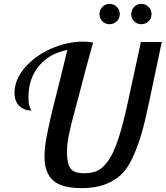

<svg xmlns="http://www.w3.org/2000/svg" viewBox="-20 -965 856 992"><path d="M55 -485Q55 -553 108 -615Q161 -677 244 -713.5Q327 -750 413 -750Q435 -750 461 -745L424 -611L394 -496L370 -406Q356 -356 349.5 -328.5Q343 -301 336.5 -270Q330 -239 328 -218.5Q326 -198 326 -179Q326 -122 343.5 -96Q361 -70 415 -70Q455 -70 482 -82Q509 -94 537 -131.5Q565 -169 590 -243.5Q615 -318 641 -439L708 -748H816L750 -436Q729 -336 710.5 -272Q692 -208 665 -150Q638 -92 603.5 -60.5Q569 -29 519.5 -11Q470 7 403 7Q298 7 254 -33Q210 -73 210 -155Q210 -182 213.5 -213Q217 -244 228 -294L244 -368Q249 -391 268.5 -466.5Q288 -542 292 -560L328 -707Q235 -689 181 -624Q127 -559 127 -463Q127 -449 128 -438Q129 -427 131 -420Q133 -413 135 -408L139 -400Q141 -395 142 -394Q105 -394 80 -417.5Q55 -441 55 -485ZM509 -855Q494 -870 494 -892Q494 -914 509 -929.5Q524 -945 546 -945Q568 -945 583.5 -929.5Q599 -914 599 -892Q599 -870 583.5 -855Q568 -840 546 -840Q524 -840 509 -855ZM673 -855Q658 -870 658 -892Q658 -914 673 -929.5Q688 -945 710 -945Q732 -945 747.5 -929.5Q763 -914 763 -892Q763 -870 747.5 -855Q732 -840 710 -840Q688 -840 673 -855Z"/></svg>

Font: Lobster Two
Style: Italic
Weight: 400
Designer: Pablo Impallari
Foundry: Pablo Impallari. www.impallari.com
Version: Version 1.006